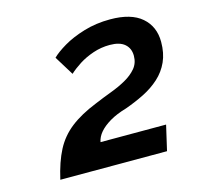

<svg xmlns="http://www.w3.org/2000/svg" viewBox="-72 -891 592 577"><g transform="rotate(-15 224.0 -602.5)"><path d="M48 -389Q60 -442 78.5 -477.5Q97 -513 129 -538Q161 -563 211 -583Q237 -594 262.5 -603.5Q288 -613 309.5 -625Q331 -637 344.5 -653Q358 -669 358 -692Q358 -715 342.5 -728.5Q327 -742 296 -742Q269 -742 244 -733.5Q219 -725 199.5 -712.5Q180 -700 166 -687L129 -747Q143 -761 170 -777Q197 -793 235 -804.5Q273 -816 317 -816Q382 -816 415 -787.5Q448 -759 448 -711Q448 -676 436 -649.5Q424 -623 402.5 -603.5Q381 -584 353 -570Q325 -556 294 -545Q263 -536 242 -523.5Q221 -511 209 -497Q197 -483 194 -467H398L380 -389Z"/></g></svg>

Font: Raleway Thin
Style: Bold Italic
Weight: 700
Italic angle: -12°
Version: Version 4.026